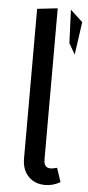

<svg xmlns="http://www.w3.org/2000/svg" viewBox="-54 -781 380 825"><g transform="rotate(5 135.5 -368.5)"><path d="M173 12Q128 12 100.5 -16.5Q73 -45 73 -94V-739L161 -749V-96Q161 -61 190 -61Q200 -61 218 -66L238 -6Q207 12 173 12ZM218 -748 271 -699 251 -557 224 -604Z"/></g></svg>

Font: Fira Sans Condensed
Style: Regular
Weight: 400
Width: 3
Designer: Carrois Corporate & Edenspiekermann AG
Foundry: Carrois Corporate GbR & Edenspiekermann AG
Version: Version 4.202;PS 004.202;hotconv 1.0.88;makeotf.lib2.5.64775